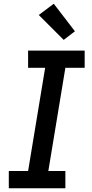

<svg xmlns="http://www.w3.org/2000/svg" viewBox="-20 -1005 490 1025"><path d="M27 0V-92H130L221 -643H130V-735H432V-643H329L238 -92H329V0ZM320 -792 187 -925 267 -985 380 -838Z"/></svg>

Font: Iosevka Etoile SmBdObl
Style: Regular
Weight: 600
Italic angle: -9°
Designer: Belleve Invis
Foundry: Belleve Invis
Version: Version 15.5.2; ttfautohint (v1.8.4)